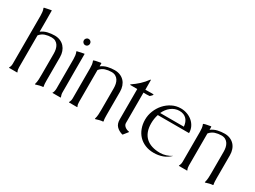

<svg xmlns="http://www.w3.org/2000/svg" viewBox="-41 -1096 2138 1608"><g transform="rotate(30 1027.5 -292.5)"><path d="M120.6 -45.4Q120.6 -34.7 122.3 -24.2Q124 -13.7 129.4 -3.9V-1Q127.4 0 126 0H51.8L49.3 -1V-3.9Q55.2 -13.7 57.6 -23.9Q60.1 -34.2 60.1 -45.4V-509.3Q60.1 -526.9 58.1 -544.2Q56.2 -561.5 49.3 -578.1V-579.6L51.8 -582.5Q56.6 -583.5 66.7 -585.7Q76.7 -587.9 87.4 -590.1Q98.1 -592.3 107.4 -594Q116.7 -595.7 120.1 -595.7Q121.1 -543.9 120.8 -492.9Q120.6 -441.9 120.6 -390.1Q147.9 -410.6 180.9 -418.2Q213.9 -425.8 247.1 -425.8Q276.9 -425.8 300.8 -415.5Q324.7 -405.3 341.1 -387.2Q357.4 -369.1 366.2 -344.5Q375 -319.8 375 -290.5V-66.9Q375 -51.8 375.7 -37.1Q376.5 -22.5 379.9 -7.8L377.4 -3.9Q360.4 -2.9 343.5 1.5Q326.7 5.9 310.1 11.2L306.6 10.7L306.2 7.8Q313 -15.6 314 -40Q314.9 -64.5 314.9 -88.9V-290.5Q314.9 -311 310.8 -330.6Q306.6 -350.1 296.9 -365.5Q287.1 -380.9 271.2 -390.1Q255.4 -399.4 231.4 -399.4Q199.7 -399.4 170.7 -389.9Q141.6 -380.4 120.6 -354.5Z M549.3 -3.9V-1Q548.8 -1 547.9 -0.5Q546.9 0 546.4 0H472.2L468.8 -2Q471.7 -4.4 474.1 -10Q476.6 -15.6 478 -22.2Q479.5 -28.8 480.2 -35.2Q481 -41.5 481 -45.4V-331.5Q481 -349.1 478.8 -366.7Q476.6 -384.3 469.7 -400.4V-402.3L472.2 -404.3L536.6 -418L540 -417Q540 -416.5 540 -401.4Q540 -386.2 540 -361.6Q540 -336.9 540 -305.4Q540 -273.9 540 -240.2Q540 -206.5 540.3 -173.8Q540.5 -141.1 540.5 -114.3Q540.5 -87.4 540.5 -68.8Q540.5 -50.3 540.5 -45.4Q540.5 -34.7 543 -24.2Q545.4 -13.7 549.3 -3.9ZM506.8 -543.5Q519.5 -543.5 528.1 -534.7Q536.6 -525.9 536.6 -513.2Q536.6 -500.5 528.1 -491.7Q519.5 -482.9 506.8 -482.9Q494.6 -482.9 485.8 -491.9Q477.1 -501 477.1 -513.2Q477.1 -525.4 485.8 -534.4Q494.6 -543.5 506.8 -543.5Z M700.7 -45.4Q700.7 -34.7 702.4 -24.2Q704.1 -13.7 709.5 -3.9V-1Q709 -1 708 -0.5Q707 0 706.5 0H631.8Q631.3 0 630.4 -0.5Q629.4 -1 628.9 -1V-3.9Q639.6 -22.5 639.6 -45.4V-335.4Q639.6 -352.5 637.7 -369.9Q635.7 -387.2 628.9 -403.3V-406.2Q645 -413.1 662.1 -415.5Q679.2 -418 696.3 -421.9L699.2 -420.9L700.7 -418.9V-390.1Q728.5 -410.6 761.2 -418.2Q793.9 -425.8 827.6 -425.8Q857.9 -425.8 881.6 -415.5Q905.3 -405.3 921.6 -387.5Q938 -369.6 946.5 -344.7Q955.1 -319.8 955.1 -290.5V-65.9Q955.1 -51.3 955.8 -36.6Q956.5 -22 960 -7.8Q959.5 -6.3 957 -3.9Q939.9 -2.9 923.1 1.5Q906.2 5.9 890.1 11.2L886.7 10.7L886.2 7.8Q892.6 -14.2 893.8 -36.4Q895 -58.6 895 -81.1V-290.5Q895 -311 890.9 -330.6Q886.7 -350.1 877 -365.5Q867.2 -380.9 851.1 -390.1Q835 -399.4 811.5 -399.4Q779.8 -399.4 750.7 -389.9Q721.7 -380.4 700.7 -354.5Z M1128.9 -88.9Q1128.9 -78.1 1134.3 -69.6Q1139.6 -61 1147.9 -54.7Q1156.2 -48.3 1166.3 -44.4Q1176.3 -40.5 1185.5 -39.6L1188 -37.6V-34.7L1154.3 7.8L1149.9 9.3Q1112.3 -2 1090.6 -24.9Q1068.8 -47.9 1068.8 -88.9V-383.3H1002.9L999 -384.8L1000 -388.7Q1036.1 -412.6 1067.9 -441.9Q1099.6 -471.2 1124.5 -506.3L1127.4 -507.3L1129.9 -504.4L1130.4 -412.1Q1145.5 -412.1 1160.6 -412.6Q1175.8 -413.1 1190.9 -413.1Q1196.3 -413.1 1201.4 -412.8Q1206.5 -412.6 1211.4 -411.1Q1208 -403.3 1200.9 -396.5Q1193.8 -389.6 1188 -384.3Q1173.3 -382.8 1158.4 -382.8Q1143.6 -382.8 1128.9 -383.3Z M1326.7 -280.3Q1319.8 -259.3 1316.4 -237.3Q1313 -215.3 1313 -193.4Q1313 -148.4 1325.7 -115Q1338.4 -81.5 1362.5 -59.3Q1386.7 -37.1 1421.4 -26.1Q1456.1 -15.1 1499.5 -15.1Q1528.8 -15.1 1556.9 -24.2Q1585 -33.2 1609.9 -48.8Q1576.7 -16.6 1537.8 -2.7Q1499 11.2 1453.1 11.2Q1407.7 11.2 1370.6 -4.2Q1333.5 -19.5 1307.6 -46.9Q1281.7 -74.2 1267.6 -112.1Q1253.4 -149.9 1253.4 -194.8Q1253.4 -238.3 1270 -279.8Q1286.6 -321.3 1315.4 -353.8Q1344.2 -386.2 1383.3 -406Q1422.4 -425.8 1467.8 -425.8Q1499 -425.8 1528.1 -415.5Q1557.1 -405.3 1579.6 -386.2Q1602.1 -367.2 1615.5 -340.3Q1628.9 -313.5 1628.9 -280.3ZM1564.5 -305.2Q1562.5 -326.7 1555.7 -344.5Q1548.8 -362.3 1536.9 -375Q1524.9 -387.7 1507.6 -394.8Q1490.2 -401.9 1467.8 -401.9Q1444.8 -401.9 1424.6 -394.3Q1404.3 -386.7 1387.5 -373.5Q1370.6 -360.4 1357.4 -342.8Q1344.2 -325.2 1335.4 -305.2Z M1763.7 -45.4Q1763.7 -34.7 1765.4 -24.2Q1767.1 -13.7 1772.5 -3.9V-1Q1772 -1 1771 -0.5Q1770 0 1769.5 0H1694.8Q1694.3 0 1693.4 -0.5Q1692.4 -1 1691.9 -1V-3.9Q1702.6 -22.5 1702.6 -45.4V-335.4Q1702.6 -352.5 1700.7 -369.9Q1698.7 -387.2 1691.9 -403.3V-406.2Q1708 -413.1 1725.1 -415.5Q1742.2 -418 1759.3 -421.9L1762.2 -420.9L1763.7 -418.9V-390.1Q1791.5 -410.6 1824.2 -418.2Q1856.9 -425.8 1890.6 -425.8Q1920.9 -425.8 1944.6 -415.5Q1968.3 -405.3 1984.6 -387.5Q2001 -369.6 2009.5 -344.7Q2018.1 -319.8 2018.1 -290.5V-65.9Q2018.1 -51.3 2018.8 -36.6Q2019.5 -22 2022.9 -7.8Q2022.5 -6.3 2020 -3.9Q2002.9 -2.9 1986.1 1.5Q1969.2 5.9 1953.1 11.2L1949.7 10.7L1949.2 7.8Q1955.6 -14.2 1956.8 -36.4Q1958 -58.6 1958 -81.1V-290.5Q1958 -311 1953.9 -330.6Q1949.7 -350.1 1939.9 -365.5Q1930.2 -380.9 1914.1 -390.1Q1897.9 -399.4 1874.5 -399.4Q1842.8 -399.4 1813.7 -389.9Q1784.7 -380.4 1763.7 -354.5Z"/></g></svg>

Font: CAT Linz
Style: Regular
Weight: 400
Designer: Peter Wiegel
Foundry: Peter Wiegel
Version: Version 1.08